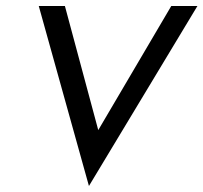

<svg xmlns="http://www.w3.org/2000/svg" viewBox="-20 -600 677 639"><path d="M109 -580 276 19 637 -580H550L307 -167L196 -580Z"/></svg>

Font: Charger Pro
Style: BdObl
Weight: 700
Designer: Jasper
Foundry: Cannot Into Space Fonts
Version: Version 1.09